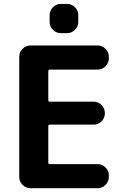

<svg xmlns="http://www.w3.org/2000/svg" viewBox="-20 -989 643 988"><path d="M293 -818.4Q269.5 -818.4 252.4 -835.4Q235.4 -852.5 235.4 -876V-911.1Q235.4 -934.6 252.4 -951.7Q269.5 -968.8 293 -968.8H325.2Q348.6 -968.8 365.7 -951.7Q382.8 -934.6 382.8 -911.1V-876Q382.8 -852.5 365.7 -835.4Q348.6 -818.4 325.2 -818.4ZM236.3 -630.9Q228.5 -630.9 228.5 -623V-472.7Q228.5 -465.8 236.3 -465.8H461.9Q485.4 -465.8 502.4 -448.7Q519.5 -431.6 519.5 -408.2V-405.3Q519.5 -381.8 502.4 -364.7Q485.4 -347.7 461.9 -347.7H236.3Q228.5 -347.7 228.5 -339.8V-152.3Q228.5 -144.5 236.3 -144.5H482.4Q505.9 -144.5 522.9 -127.4Q540 -110.4 540 -86.9V-78.1Q540 -54.7 522.9 -37.6Q505.9 -20.5 482.4 -20.5H136.7Q113.3 -20.5 96.2 -37.6Q79.1 -54.7 79.1 -78.1V-697.3Q79.1 -720.7 96.2 -737.8Q113.3 -754.9 136.7 -754.9H482.4Q505.9 -754.9 522.9 -737.8Q540 -720.7 540 -697.3V-688.5Q540 -665 522.9 -647.9Q505.9 -630.9 482.4 -630.9Z"/></svg>

Font: Gen Jyuu Gothic P Bold
Style: Bold
Weight: 700
Designer: [Source Han Sans]
Ryoko NISHIZUKA  (kana & ideographs); Paul D. Hunt (Latin, Greek & Cyrillic); Wenlong ZHANG  (bopomofo
Version: Version 1.002.20150607